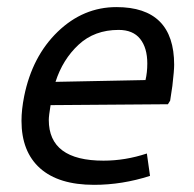

<svg xmlns="http://www.w3.org/2000/svg" viewBox="-20 -506 542 536"><path d="M466.2 -325Q466.2 -308.8 461.2 -266.2L455 -225L448.8 -215L121.2 -212.5Q116.2 -182.5 116.2 -171.2Q116.2 -57.5 268.8 -57.5Q330 -57.5 390 -77.5L398.8 -15Q321.2 10 242.5 10Q143.8 10 91.9 -36.2Q40 -82.5 40 -168.8Q40 -200 47.5 -237.5Q70 -348.8 141.2 -417.5Q212.5 -486.2 305 -486.2Q466.2 -486.2 466.2 -325ZM391.2 -328.8Q391.2 -372.5 371.2 -397.5Q351.2 -422.5 311.2 -422.5Q243.8 -422.5 199.4 -381.2Q155 -340 135 -277.5L386.2 -282.5Q391.2 -303.8 391.2 -328.8Z"/></svg>

Font: Cambay
Style: Italic
Weight: 400
Italic angle: -11°
Designer: Pooja Saxena
Foundry: Pooja Saxena
Version: Version 1.019;PS 001.019;hotconv 1.0.70;makeotf.lib2.5.58329